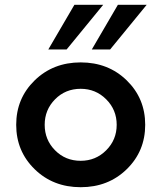

<svg xmlns="http://www.w3.org/2000/svg" viewBox="-20 -770 672 800"><path d="M181.2 -563.8 290 -750H410L257.5 -563.8ZM362.5 -563.8 471.2 -750H591.2L438.8 -563.8ZM508.1 -65Q431.2 10 316.2 10Q201.2 10 124.4 -65Q47.5 -140 47.5 -250Q47.5 -360 124.4 -435Q201.2 -510 316.2 -510Q431.2 -510 508.1 -435Q585 -360 585 -250Q585 -140 508.1 -65ZM316.2 -100Q378.8 -100 422.5 -143.8Q466.2 -187.5 466.2 -250Q466.2 -312.5 422.5 -356.2Q378.8 -400 316.2 -400Q252.5 -400 209.4 -356.2Q166.2 -312.5 166.2 -250Q166.2 -187.5 209.4 -143.8Q252.5 -100 316.2 -100Z"/></svg>

Font: Now Alt Medium
Style: Regular
Weight: 500
Designer: Alfredo Marco Pradil
Foundry: Alfredo Marco Pradil
Version: Version 1.002;PS 001.002;hotconv 1.0.88;makeotf.lib2.5.64775